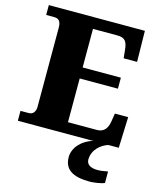

<svg xmlns="http://www.w3.org/2000/svg" viewBox="-136 -810 948 1145"><g transform="rotate(15 337.5 -237.0)"><path d="M21 0H488C427 14 370 68 370 130C370 206 422 240 528 240C549 240 598 234 619 224V153C595 158 574 161 556 161C516 161 487 147 487 115C487 52 538 13 580 0H644L651 -191H569L561 -141C554 -97 534 -69 491 -69H312V-339H548V-407H312V-645H462C509 -645 524 -626 529 -573L534 -523H617L614 -714H21V-653H70C92 -653 113 -646 113 -599V-110C113 -82 99 -61 72 -61H21Z"/></g></svg>

Font: Noto Serif Lao Black
Style: Regular
Weight: 900
Designer: Monotype Design Team
Foundry: Monotype Imaging Inc.
Version: Version 2.003